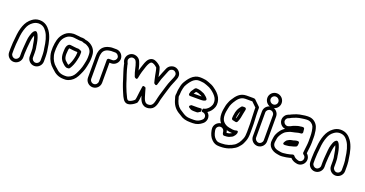

<svg xmlns="http://www.w3.org/2000/svg" viewBox="-41 -1648 5257 2762"><g transform="rotate(20 2588.0 -266.5)"><path d="M491 -123V-51C491 -19 464 8 432 8C401 8 374 -19 374 -51V-123C374 -137 373 -158 372 -170C371 -192 367 -202 365 -214C358 -271 346 -331 325 -376C318 -393 296 -434 269 -416C236 -394 229 -355 220 -330C203 -281 203 -206 197 -154C195 -128 192 -91 192 -63V-5C192 26 165 54 134 54C103 54 75 26 75 -5V-63C75 -120 81 -172 87 -230C92 -302 104 -357 124 -409C140 -453 165 -485 199 -509C221 -525 245 -537 281 -539C347 -539 379 -509 409 -466C448 -411 469 -324 480 -232C485 -200 490 -183 490 -152C490 -141 491 -131 491 -123ZM323 -146C323 -138 324 -129 324 -123V-51C324 8 372 58 432 58C491 58 541 9 541 -51V-123C541 -132 541 -142 540 -153C540 -188 534 -212 530 -238C518 -332 496 -427 449 -494C414 -543 366 -589 280 -589C235 -589 197 -571 169 -549C83 -487 48 -373 37 -234C31 -178 25 -123 25 -63V-5C25 54 73 104 133 104C193 104 242 54 242 -5V-63C242 -87 245 -124 247 -150C253 -202 257 -275 268 -314C272 -327 276 -341 281 -352C297 -315 308 -260 315 -208C318 -188 322 -178 322 -169C322 -162 323 -156 323 -146Z M791 -395C751 -362 760 -296 757 -266V-263C757 -226 762 -189 780 -161C786 -152 792 -139 804 -129C820 -116 839 -89 873 -78C876 -77 879 -77 881 -77H905C915 -80 922 -85 925 -89C952 -129 972 -179 984 -232C990 -263 999 -290 999 -330V-356C999 -380 972 -381 956 -390C952 -392 948 -393 944 -393H918C898 -393 872 -399 845 -401C833 -402 827 -404 818 -404H817C806 -404 798 -400 791 -395ZM949 -338V-330C949 -297 943 -274 936 -242C926 -200 910 -160 890 -127H886C871 -133 858 -150 836 -168C832 -171 829 -175 822 -187C813 -202 807 -226 807 -262C810 -297 811 -340 819 -353C825 -352 833 -352 841 -351C863 -349 890 -343 918 -343H938C940 -342 945 -340 949 -338ZM812 -521C833 -521 838 -519 856 -517C873 -516 894 -513 907 -511C912 -510 913 -510 918 -510H948C959 -510 970 -507 980 -501C984 -499 989 -497 993 -497C1007 -497 1023 -491 1037 -484C1078 -465 1113 -428 1115 -374C1116 -366 1116 -359 1116 -350V-326C1116 -284 1106 -247 1098 -208C1087 -151 1062 -95 1037 -48C1016 -9 986 19 943 34C931 38 916 41 896 40C821 40 787 15 748 -24L746 -25L730 -39C691 -71 663 -118 648 -177C632 -235 642 -334 656 -389C666 -430 688 -461 716 -485C741 -507 768 -518 812 -521ZM811 -571H809C756 -567 717 -553 683 -523C649 -493 621 -452 608 -401C592 -340 580 -237 600 -165C617 -98 649 -42 698 -1L713 12C755 54 807 90 896 90C919 91 940 89 959 82C1014 63 1054 25 1081 -24C1107 -73 1136 -133 1148 -198C1155 -234 1166 -276 1166 -326V-350C1166 -360 1166 -368 1165 -378C1161 -454 1112 -505 1059 -530C1044 -537 1026 -545 1000 -547C985 -555 966 -560 948 -560H919C901 -564 880 -566 860 -567C847 -568 835 -571 811 -571Z M1383 -50C1383 -18 1357 9 1325 9C1293 9 1266 -18 1266 -50V-376C1266 -389 1267 -401 1268 -409L1273 -433C1282 -480 1315 -508 1366 -518C1379 -520 1390 -523 1398 -523H1460C1491 -523 1519 -495 1519 -464C1519 -433 1491 -406 1460 -406H1408C1393 -406 1383 -392 1383 -381ZM1433 -50V-356H1460C1519 -356 1569 -405 1569 -464C1569 -523 1519 -573 1460 -573H1398C1385 -573 1372 -571 1356 -567C1290 -554 1237 -513 1223 -443L1218 -418C1216 -406 1216 -392 1216 -376V-50C1216 10 1265 59 1325 59C1385 59 1433 10 1433 -50Z M1671 -500C1680 -525 1709 -548 1746 -535C1763 -529 1773 -519 1779 -505L1785 -493C1808 -438 1815 -361 1842 -297C1844 -291 1845 -290 1847 -286C1847 -286 1886 -248 1894 -293C1907 -365 1924 -422 1946 -483C1959 -519 1978 -555 1995 -563C2022 -575 2063 -545 2081 -528L2089 -521C2100 -490 2106 -448 2114 -408C2118 -388 2123 -368 2127 -349C2130 -332 2136 -316 2139 -301C2139 -301 2175 -260 2187 -298C2196 -325 2208 -371 2215 -391C2233 -438 2254 -484 2271 -530C2280 -550 2288 -559 2306 -566C2342 -580 2373 -558 2382 -533C2392 -506 2374 -470 2361 -440L2349 -412C2320 -348 2303 -273 2281 -207C2272 -177 2264 -152 2257 -120C2240 -41 2232 9 2176 18C2101 30 2090 -40 2064 -126C2058 -145 2051 -172 2044 -196C2044 -196 2000 -227 1995 -193C1987 -141 1978 -76 1973 -26C1971 -10 1968 5 1964 17C1948 34 1919 53 1892 61C1867 69 1856 56 1841 26C1841 25 1840 24 1840 23C1830 7 1822 -20 1808 -45C1801 -60 1789 -94 1780 -115C1769 -143 1757 -180 1747 -214C1733 -259 1716 -300 1705 -344C1700 -363 1694 -392 1688 -411L1685 -430C1684 -436 1683 -436 1680 -442L1674 -456C1667 -471 1665 -484 1671 -500ZM1625 -518C1615 -490 1615 -460 1628 -434L1634 -422C1634 -421 1635 -418 1636 -417L1639 -400C1653 -332 1681 -260 1699 -200C1709 -165 1722 -126 1734 -95C1743 -75 1753 -43 1764 -21C1775 -1 1780 22 1797 49C1812 79 1845 127 1907 108C1938 99 1969 81 1990 62C1999 54 2006 52 2011 37C2022 4 2023 -30 2028 -69C2046 -6 2079 84 2184 67C2280 51 2291 -40 2305 -109C2312 -137 2321 -163 2329 -193C2351 -259 2369 -336 2395 -392L2407 -420C2411 -430 2414 -437 2417 -446C2426 -469 2446 -505 2429 -550C2412 -595 2356 -639 2289 -613C2257 -601 2236 -577 2225 -548C2207 -501 2184 -455 2167 -403C2158 -449 2150 -502 2133 -544C2132 -547 2130 -551 2127 -553L2116 -564C2106 -574 2095 -583 2081 -591C2061 -603 2020 -630 1974 -609C1929 -589 1910 -534 1898 -499C1886 -464 1875 -431 1865 -394C1856 -433 1848 -474 1831 -513L1825 -527C1813 -553 1791 -571 1764 -581C1697 -605 1642 -564 1625 -518Z M2743 -438H2737C2715 -438 2700 -408 2695 -400L2679 -377C2671 -365 2669 -354 2667 -343L2664 -333C2663 -326 2661 -303 2689 -303H2847C2855 -303 2863 -303 2870 -304C2887 -304 2898 -310 2906 -312C2908 -313 2939 -321 2920 -350C2903 -376 2882 -384 2865 -401C2863 -403 2860 -405 2857 -406C2828 -418 2790 -438 2743 -438ZM2833 -362C2836 -360 2841 -355 2844 -353H2723L2737 -373C2740 -378 2743 -383 2747 -388C2782 -386 2803 -375 2833 -362ZM2894 -189C2879 -187 2864 -186 2847 -186H2751C2751 -186 2701 -164 2737 -140C2748 -132 2768 -117 2797 -117C2805 -116 2809 -116 2814 -116H2855C2866 -116 2874 -119 2880 -124C2885 -128 2892 -132 2899 -137L2908 -142C2908 -142 2923 -193 2894 -189ZM2793 0C2752 0 2718 -14 2693 -30C2687 -34 2682 -37 2677 -40L2660 -51C2606 -81 2575 -116 2554 -177C2551 -190 2547 -200 2544 -213C2541 -224 2536 -233 2536 -245C2536 -253 2540 -262 2540 -271C2540 -309 2545 -336 2552 -369C2558 -398 2566 -416 2580 -438L2598 -466C2624 -502 2649 -531 2685 -546C2699 -552 2712 -555 2726 -555H2746C2754 -555 2762 -554 2770 -553L2784 -551H2787C2813 -549 2831 -541 2857 -532C2892 -520 2912 -510 2937 -492C2974 -465 3006 -435 3027 -398C3042 -367 3047 -330 3037 -296C3022 -253 2986 -214 2945 -202C2939 -200 2931 -198 2924 -196C2924 -196 2907 -148 2930 -147C2969 -146 2997 -115 2989 -77C2985 -58 2976 -49 2962 -38C2936 -16 2903 1 2856 1H2814C2810 1 2801 0 2793 0ZM3000 -172C3040 -197 3070 -236 3085 -280C3101 -331 3091 -381 3071 -422C3045 -470 3008 -503 2967 -532C2938 -555 2906 -568 2873 -580C2850 -588 2826 -599 2791 -601L2778 -603C2768 -604 2757 -605 2746 -605H2726C2705 -605 2684 -600 2665 -592C2616 -571 2583 -533 2556 -494L2538 -466C2521 -440 2510 -411 2504 -379C2497 -347 2490 -316 2490 -275C2488 -268 2486 -255 2486 -245C2486 -229 2489 -213 2496 -197C2499 -185 2502 -173 2506 -162C2530 -89 2572 -42 2635 -7L2652 3C2656 6 2660 8 2664 11C2700 37 2752 51 2814 51H2856C2916 51 2960 28 2993 1C3015 -14 3031 -39 3037 -67C3046 -110 3030 -148 3000 -172Z M3383 -186C3398 -182 3414 -179 3430 -176C3441 -174 3451 -181 3456 -190C3476 -230 3486 -285 3493 -331C3496 -348 3498 -361 3501 -369C3502 -372 3503 -375 3503 -378V-379L3505 -391C3506 -401 3503 -420 3480 -420H3452C3445 -420 3438 -417 3434 -413C3419 -398 3407 -377 3399 -365C3389 -350 3386 -335 3382 -324C3373 -303 3372 -279 3370 -271C3367 -259 3364 -238 3364 -221V-210C3364 -198 3373 -188 3383 -186ZM3414 -230C3415 -239 3417 -252 3418 -260C3421 -271 3425 -299 3427 -303C3436 -322 3437 -332 3444 -342C3438 -304 3431 -261 3419 -229C3418 -229 3415 -230 3414 -230ZM3634 -232C3635 -215 3635 -198 3634 -173V-97C3634 -55 3630 -20 3619 6C3608 33 3596 59 3581 80C3562 102 3549 119 3530 131C3481 162 3421 184 3344 184H3325C3286 184 3271 177 3246 153C3218 126 3206 95 3196 46L3194 31C3187 -17 3237 -51 3277 -30C3294 -21 3305 -6 3309 13L3311 27C3314 47 3321 67 3341 67H3344C3367 67 3402 65 3424 54C3444 45 3469 36 3479 19C3484 13 3487 11 3490 6L3496 -3C3501 -11 3505 -21 3508 -31C3508 -31 3521 -79 3475 -62C3450 -53 3404 -61 3370 -68C3328 -77 3302 -93 3278 -119C3259 -141 3247 -173 3247 -221C3247 -255 3254 -289 3261 -322C3264 -338 3267 -353 3271 -364C3283 -392 3286 -404 3301 -427C3334 -480 3372 -537 3449 -537H3551H3555L3626 -468V-431C3626 -369 3633 -304 3633 -247C3633 -242 3634 -238 3634 -232ZM3351 -22C3376 -16 3402 -9 3437 -8C3410 5 3402 13 3360 16L3359 5C3357 -5 3355 -13 3351 -22ZM3676 -431V-479C3676 -485 3673 -492 3668 -497L3584 -578C3577 -585 3564 -587 3551 -587H3449C3348 -587 3299 -518 3259 -455C3240 -426 3235 -406 3225 -383C3218 -369 3215 -350 3211 -332C3204 -300 3197 -261 3197 -221C3197 -166 3210 -120 3240 -86C3183 -79 3134 -25 3144 39L3146 53V55C3157 109 3174 153 3212 189C3244 220 3277 234 3325 234H3344C3434 234 3501 208 3556 173C3585 155 3603 131 3620 111C3640 88 3653 56 3665 25C3679 -10 3684 -52 3684 -97V-173C3686 -261 3676 -346 3676 -431Z M3784 -450C3784 -481 3811 -508 3843 -508C3875 -508 3901 -481 3901 -450V-67C3901 -36 3874 -8 3843 -8C3812 -8 3784 -36 3784 -67ZM3734 -450V-67C3734 -8 3783 42 3843 42C3903 42 3951 -8 3951 -67V-450C3951 -509 3902 -558 3843 -558C3784 -558 3734 -509 3734 -450ZM3790 -659C3790 -691 3816 -717 3849 -717C3882 -717 3910 -689 3910 -656C3910 -623 3885 -598 3852 -598C3819 -598 3790 -627 3790 -659ZM3740 -659C3740 -598 3791 -548 3852 -548C3912 -548 3960 -596 3960 -656C3960 -717 3910 -767 3849 -767C3789 -767 3740 -719 3740 -659Z M4328 -434C4301 -433 4279 -424 4265 -420C4249 -416 4237 -409 4224 -405L4218 -402C4204 -392 4181 -383 4161 -377C4145 -373 4131 -376 4118 -383C4092 -398 4078 -431 4096 -462C4106 -479 4118 -485 4144 -494C4145 -494 4146 -496 4147 -496C4164 -505 4175 -512 4187 -515C4205 -521 4218 -528 4230 -532C4254 -539 4287 -548 4314 -550C4333 -552 4357 -557 4375 -557H4394C4439 -557 4476 -526 4490 -494C4504 -456 4512 -400 4512 -345V-272C4512 -229 4504 -184 4500 -142L4498 -121C4497 -111 4495 -105 4495 -97V-92C4495 -83 4501 -75 4507 -71C4527 -59 4543 -36 4535 -5C4529 21 4499 46 4465 37C4433 28 4407 16 4391 -7C4383 -18 4370 -19 4359 -16L4326 -6C4296 2 4263 7 4226 10C4202 13 4178 7 4155 3C4092 -7 4050 -42 4061 -106C4066 -138 4069 -166 4077 -184C4095 -223 4125 -268 4164 -287L4182 -296C4206 -309 4226 -315 4256 -320C4295 -326 4329 -342 4364 -342H4370C4385 -342 4395 -356 4395 -367V-369C4395 -378 4393 -390 4392 -397C4392 -404 4392 -411 4390 -419C4384 -447 4351 -438 4328 -434ZM4132 -326C4105 -310 4081 -287 4064 -262C4052 -245 4041 -229 4031 -205C4018 -177 4015 -144 4011 -114C3994 -15 4070 40 4146 53C4169 58 4201 64 4232 60C4270 57 4306 51 4340 42L4361 36C4385 62 4415 78 4452 85C4516 102 4571 57 4583 7C4595 -41 4575 -80 4546 -104C4546 -106 4548 -113 4548 -117L4550 -138C4554 -177 4562 -223 4562 -272V-344C4563 -356 4562 -369 4561 -384C4558 -430 4551 -474 4536 -512C4514 -562 4463 -607 4394 -607H4375C4351 -607 4326 -603 4309 -600C4277 -597 4242 -588 4216 -580C4198 -574 4185 -567 4173 -563C4154 -557 4139 -547 4126 -541C4099 -532 4071 -520 4053 -488C4012 -417 4060 -336 4132 -326ZM4220 -183C4220 -183 4208 -175 4207 -174C4197 -163 4192 -152 4187 -145C4187 -145 4160 -106 4208 -106H4210C4220 -106 4233 -108 4241 -109C4262 -109 4281 -115 4294 -119L4310 -123C4329 -127 4348 -133 4370 -142C4378 -146 4384 -155 4385 -162C4388 -186 4400 -224 4364 -224C4336 -224 4317 -215 4304 -211C4279 -206 4255 -204 4236 -192Z M5102 -123V-51C5102 -19 5075 8 5043 8C5012 8 4985 -19 4985 -51V-123C4985 -137 4984 -158 4983 -170C4982 -192 4978 -202 4976 -214C4969 -271 4957 -331 4936 -376C4929 -393 4907 -434 4880 -416C4847 -394 4840 -355 4831 -330C4814 -281 4814 -206 4808 -154C4806 -128 4803 -91 4803 -63V-5C4803 26 4776 54 4745 54C4714 54 4686 26 4686 -5V-63C4686 -120 4692 -172 4698 -230C4703 -302 4715 -357 4735 -409C4751 -453 4776 -485 4810 -509C4832 -525 4856 -537 4892 -539C4958 -539 4990 -509 5020 -466C5059 -411 5080 -324 5091 -232C5096 -200 5101 -183 5101 -152C5101 -141 5102 -131 5102 -123ZM4934 -146C4934 -138 4935 -129 4935 -123V-51C4935 8 4983 58 5043 58C5102 58 5152 9 5152 -51V-123C5152 -132 5152 -142 5151 -153C5151 -188 5145 -212 5141 -238C5129 -332 5107 -427 5060 -494C5025 -543 4977 -589 4891 -589C4846 -589 4808 -571 4780 -549C4694 -487 4659 -373 4648 -234C4642 -178 4636 -123 4636 -63V-5C4636 54 4684 104 4744 104C4804 104 4853 54 4853 -5V-63C4853 -87 4856 -124 4858 -150C4864 -202 4868 -275 4879 -314C4883 -327 4887 -341 4892 -352C4908 -315 4919 -260 4926 -208C4929 -188 4933 -178 4933 -169C4933 -162 4934 -156 4934 -146Z"/></g></svg>

Font: Blanket
Style: BlkOutline
Weight: 900
Foundry: Cannot Into Space Fonts
Version: Version 0.9